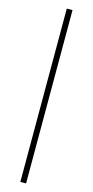

<svg xmlns="http://www.w3.org/2000/svg" viewBox="-154 -844 531 1100"><g transform="rotate(15 112.0 -294.0)"><path d="M95 220V-808H129V220Z"/></g></svg>

Font: Encode Sans SC Condensed Thin Thin
Style: Regular
Weight: 250
Version: Version 3.002